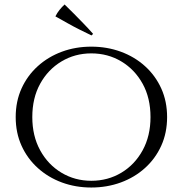

<svg xmlns="http://www.w3.org/2000/svg" viewBox="-20 -822 814 856"><path d="M387 -614Q457 -614 518.5 -591.5Q580 -569 626.5 -527Q673 -485 699 -427.5Q725 -370 725 -300Q725 -230 699 -172.5Q673 -115 626.5 -73Q580 -31 518.5 -8.5Q457 14 387 14Q317 14 256 -8.5Q195 -31 148.5 -73Q102 -115 76 -172.5Q50 -230 50 -300Q50 -370 76 -427.5Q102 -485 148.5 -527Q195 -569 256 -591.5Q317 -614 387 -614ZM387 -16Q461 -16 521 -52Q581 -88 616 -152Q651 -216 651 -300Q651 -385 616 -448.5Q581 -512 521 -548Q461 -584 387 -584Q314 -584 254 -548Q194 -512 159 -448.5Q124 -385 124 -300Q124 -216 159 -152Q194 -88 254 -52Q314 -16 387 -16ZM395 -671 388 -664Q361 -677 334 -690.5Q307 -704 280.5 -719Q254 -734 227 -749Q235 -765 245.5 -778Q256 -791 268 -802Q289 -782 310 -760.5Q331 -739 352.5 -717Q374 -695 395 -671Z"/></svg>

Font: Cinzel
Style: Regular
Weight: 400
Designer: Natanael Gama
Version: Version 2.000